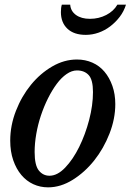

<svg xmlns="http://www.w3.org/2000/svg" viewBox="-20 -796 563 826"><path d="M187 10Q153 10 123.5 -3.5Q94 -17 72 -43Q50 -69 37 -106.5Q24 -144 24 -191Q24 -256 48.5 -319Q73 -382 113 -431Q153 -480 204.5 -510Q256 -540 311 -540Q347 -540 377.5 -526.5Q408 -513 429.5 -487.5Q451 -462 463.5 -426.5Q476 -391 476 -348Q476 -285 451 -221Q426 -157 385.5 -106Q345 -55 293 -22.5Q241 10 187 10ZM193 -40Q227 -40 260.5 -75Q294 -110 320.5 -163.5Q347 -217 363.5 -280Q380 -343 380 -400Q380 -453 361.5 -473Q343 -493 311 -493Q289 -493 266.5 -477.5Q244 -462 224 -435Q204 -408 186.5 -373Q169 -338 156 -299Q143 -260 136 -219.5Q129 -179 129 -142Q129 -85 147 -62.5Q165 -40 193 -40ZM522 -776Q513 -747 495 -723.5Q477 -700 454 -682.5Q431 -665 404 -655.5Q377 -646 349 -646Q298 -646 270 -672.5Q242 -699 242 -744Q242 -763 246 -776H282Q284 -748 307 -731.5Q330 -715 367 -715Q405 -715 437 -731.5Q469 -748 485 -776Z"/></svg>

Font: SVN-Libre Baskerville
Style: Italic
Weight: 400
Italic angle: -14°
Designer: Pablo Impallari, Rodrigo Fuenzalida
Foundry: Pablo Impallari, Rodrigo Fuenzalida
Version: Version 1.000; ttfautohint (v1.8.4)